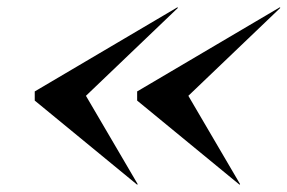

<svg xmlns="http://www.w3.org/2000/svg" viewBox="-20 -650 786 525"><path d="M635 -145 355 -375V-400L745 -630L746.5 -628.5L495 -388L636.5 -146.5ZM355 -145 75 -375V-400L465 -630L466.5 -628.5L215 -388L356.5 -146.5Z"/></svg>

Font: Bodoni Moda 72pt Medium
Style: Italic
Weight: 500
Italic angle: -13°
Designer: Owen Earl
Foundry: indestructible type
Version: Version 2.004